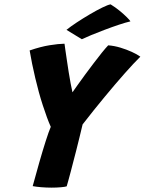

<svg xmlns="http://www.w3.org/2000/svg" viewBox="-20 -862 664 881"><path d="M213 -280Q204.5 -299 195.2 -324.2Q186 -349.5 176.5 -378.5Q167 -407.5 158.2 -439.5Q149.5 -471.5 141.8 -504Q134 -536.5 127.5 -568.8Q121 -601 116 -630.5Q167 -648 207.8 -654.5Q248.5 -661 276 -661.5Q277 -652.5 280 -632.5Q283 -612.5 286.8 -586.2Q290.5 -560 295 -532.2Q299.5 -504.5 304 -479.8Q308.5 -455 312.5 -438.5Q320.5 -449.5 335.5 -471Q350.5 -492.5 370 -518.8Q389.5 -545 409.5 -571.5Q429.5 -598 447.2 -620Q465 -642 476.5 -654Q504 -652 532.2 -643.5Q560.5 -635 585 -623.8Q609.5 -612.5 624 -602Q594 -572.5 551.8 -524.8Q509.5 -477 460 -417.2Q410.5 -357.5 359 -291Q352.5 -263.5 344.5 -230.8Q336.5 -198 329 -168.5Q321.5 -139 316.5 -120.5Q311 -98.5 304.5 -74Q298 -49.5 292.8 -30.8Q287.5 -12 286 -7Q279 -4.5 259.5 -2.8Q240 -1 217 -1Q192.5 -1 168.8 -3Q145 -5 130 -8Q145 -63.5 160.5 -117.5Q176 -171.5 189.8 -214.8Q203.5 -258 213 -280ZM487.5 -842Q509.5 -828.5 529 -812.5Q548.5 -796.5 562 -783Q575.5 -769.5 578.5 -764Q557 -759 525.5 -748.5Q494 -738 460.2 -725.2Q426.5 -712.5 398.2 -700.8Q370 -689 355.5 -682L285 -725Q303.5 -740 332.2 -759Q361 -778 392 -796.2Q423 -814.5 449 -827.2Q475 -840 487.5 -842Z"/></svg>

Font: Grandstander Thin
Style: Bold Italic
Weight: 700
Italic angle: -15°
Version: Version 1.200